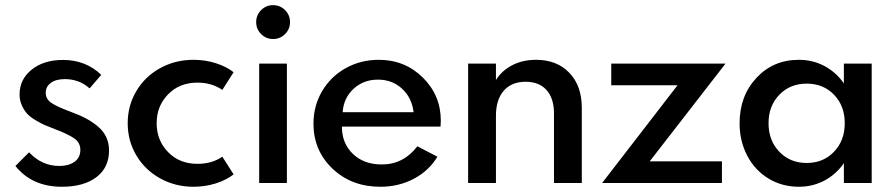

<svg xmlns="http://www.w3.org/2000/svg" viewBox="-20 -713 3487 748"><path d="M40 -66.4 93.3 -119.6Q143.1 -66.4 211.4 -66.4Q247.1 -66.4 270 -82.5Q293 -98.6 293 -129.4Q293 -157.2 269.3 -173.8Q245.6 -190.4 193.8 -210Q169.9 -219.2 155.5 -225.3Q141.1 -231.4 119.9 -243.9Q98.6 -256.3 86.7 -269Q74.7 -281.7 65.4 -301.8Q56.2 -321.8 56.2 -345.2Q56.2 -403.3 103 -441.4Q149.9 -479.5 225.6 -479.5Q314 -479.5 374.5 -421.4L329.1 -368.7Q288.6 -404.8 232.4 -404.8Q197.8 -404.8 178 -390.1Q158.2 -375.5 158.2 -351.6Q158.2 -327.1 179.9 -312.3Q201.7 -297.4 253.4 -278.3Q289.6 -265.1 315.2 -251.5Q340.8 -237.8 362.1 -219.7Q383.3 -201.7 394 -178.5Q404.8 -155.3 404.8 -127Q404.8 -60.1 355.5 -22.7Q306.2 14.6 221.2 14.6Q105 14.6 40 -66.4Z M733.9 -480Q779.3 -480 820.8 -466.8Q862.3 -453.6 890.1 -431.6L846.2 -362.8Q804.7 -391.1 749.5 -391.1Q679.2 -391.1 634.8 -345.5Q590.3 -299.8 590.3 -232.9Q590.3 -166 634.8 -120.4Q679.2 -74.7 749.5 -74.7Q805.7 -74.7 846.2 -102.5L890.1 -33.7Q862.3 -11.7 820.8 1.5Q779.3 14.6 733.9 14.6Q662.6 14.6 603.5 -18.3Q544.4 -51.3 511 -107.9Q477.5 -164.6 477.5 -232.9Q477.5 -301.3 511 -357.9Q544.4 -414.6 603.5 -447.3Q662.6 -480 733.9 -480Z M997.3 -580.3Q978 -599.6 978 -627Q978 -654.3 997.3 -673.6Q1016.6 -692.9 1043.9 -692.9Q1071.3 -692.9 1090.6 -673.6Q1109.9 -654.3 1109.9 -627Q1109.9 -599.6 1090.6 -580.3Q1071.3 -561 1043.9 -561Q1016.6 -561 997.3 -580.3ZM989.7 0V-465.3H1097.7V0Z M1201.2 -231.4Q1201.2 -300.8 1235.1 -358.2Q1269 -415.5 1327.4 -447.8Q1385.7 -480 1455.6 -480Q1557.1 -480 1627.2 -410.9Q1697.3 -341.8 1697.3 -242.7Q1697.3 -236.3 1696.3 -219.7H1312Q1312 -154.3 1355 -113.3Q1397.9 -72.3 1467.3 -72.3Q1551.8 -72.3 1606 -143.1L1684.1 -102.5Q1650.9 -47.4 1592 -16.4Q1533.2 14.6 1461.9 14.6Q1349.6 14.6 1275.4 -55.9Q1201.2 -126.5 1201.2 -231.4ZM1314.9 -275.9H1591.3Q1584.5 -332.5 1546.1 -367.7Q1507.8 -402.8 1452.6 -402.8Q1396.5 -402.8 1357.7 -367.2Q1318.8 -331.5 1314.9 -275.9Z M1803.7 0V-465.3H1912.1V-401.4Q1935.5 -438.5 1976.1 -459.2Q2016.6 -480 2068.4 -480Q2149.4 -480 2198 -429.4Q2246.6 -378.9 2246.6 -293V0H2138.2V-271Q2138.2 -330.1 2109.1 -362.3Q2080.1 -394.5 2027.8 -394.5Q1973.1 -394.5 1942.6 -359.6Q1912.1 -324.7 1912.1 -261.7V0Z M2325.7 0 2619.6 -380.9H2361.3V-465.3H2806.6L2511.2 -84.5H2792.5V0Z M2861.3 -232.9Q2861.3 -338.9 2926.8 -409.4Q2992.2 -480 3092.3 -480Q3146 -480 3191.4 -456.1Q3236.8 -432.1 3267.6 -388.2V-465.3H3376V0H3267.6V-77.1Q3236.8 -33.2 3191.4 -9.3Q3146 14.6 3092.3 14.6Q3026.4 14.6 2973.4 -17.8Q2920.4 -50.3 2890.9 -106.9Q2861.3 -163.6 2861.3 -232.9ZM3122.6 -78.1Q3187.5 -78.1 3229.2 -121.8Q3271 -165.5 3271 -232.9Q3271 -300.8 3229.2 -344Q3187.5 -387.2 3122.6 -387.2Q3058.1 -387.2 3016.1 -343.8Q2974.1 -300.3 2974.1 -232.9Q2974.1 -165.5 3016.1 -121.8Q3058.1 -78.1 3122.6 -78.1Z"/></svg>

Font: Spartan MB SemBd
Style: Regular
Weight: 600
Designer: Matt Bailey, Mirko Velimirovic
Foundry: Matt Bailey
Version: Version 1.005